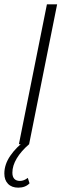

<svg xmlns="http://www.w3.org/2000/svg" viewBox="-22 -664 313 884"><path d="M194 -644H241L112 0H65ZM-2 135Q-2 93 25.5 53Q53 13 97 -19L112 0Q75 32 55 65.5Q35 99 35 131Q35 150 44 159.5Q53 169 70 169Q88 169 106 155L114 180Q95 200 62 200Q32 200 15 182.5Q-2 165 -2 135Z"/></svg>

Font: Montserrat Ace
Style: Light Italic
Weight: 300
Italic angle: -11.3°
Designer: Julieta Ulanovsky
Foundry: Julieta Ulanovsky
Version: Version 1